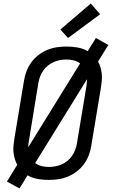

<svg xmlns="http://www.w3.org/2000/svg" viewBox="-20 -1005 640 1081"><path d="M90 56 19 17 77 -77Q69 -92 63.5 -110Q58 -128 56 -147Q54 -166 56 -185.5Q58 -205 61 -225L115 -550Q119 -577 129 -603.5Q139 -630 156 -653.5Q173 -677 196.5 -695Q220 -713 246.5 -724Q273 -735 300.5 -739Q328 -743 355 -743Q355 -743 355 -743Q355 -743 355 -743Q387 -743 417.5 -737.5Q448 -732 474 -717L520 -791L590 -752L532 -658Q541 -643 546 -625Q551 -607 553 -588Q555 -569 553 -549.5Q551 -530 548 -510L494 -185Q490 -158 480 -131.5Q470 -105 453 -81.5Q436 -58 412.5 -40Q389 -22 362.5 -11Q336 0 308.5 4Q281 8 254 8Q254 8 254 8Q254 8 254 8Q222 8 191.5 2.5Q161 -3 135 -18ZM139 -176 431 -648Q416 -660 395.5 -665Q375 -670 354 -670Q336 -670 317.5 -666.5Q299 -663 282 -655.5Q265 -648 249.5 -635.5Q234 -623 223 -607Q212 -591 205.5 -573.5Q199 -556 196 -538L143 -213Q141 -203 140 -194Q139 -185 139 -176ZM255 -65Q273 -65 291.5 -68.5Q310 -72 327.5 -79.5Q345 -87 360 -99.5Q375 -112 386 -128Q397 -144 403.5 -161.5Q410 -179 413 -197L467 -522Q468 -532 469 -541Q470 -550 470 -559L178 -87Q194 -75 214 -70Q234 -65 255 -65ZM363 -791 320 -839 491 -985 544 -925Z"/></svg>

Font: Iosevka SS04 Extended Oblique
Style: Regular
Weight: 400
Width: 7
Italic angle: -9°
Monospace: yes
Designer: Belleve Invis
Foundry: Belleve Invis
Version: Version 19.0.0; ttfautohint (v1.8.4)